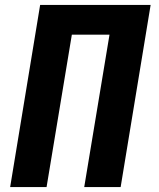

<svg xmlns="http://www.w3.org/2000/svg" viewBox="-20 -755 640 775"><path d="M21 0 142 -735H588L467 0H320L422 -615H270L168 0Z"/></svg>

Font: Iosevka Heavy Extended Oblique
Style: Regular
Weight: 900
Width: 7
Italic angle: -9°
Monospace: yes
Designer: Belleve Invis
Foundry: Belleve Invis
Version: Version 32.5.0; ttfautohint (v1.8.4)